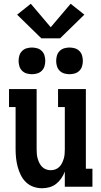

<svg xmlns="http://www.w3.org/2000/svg" viewBox="-20 -994 540 1022"><path d="M204 8Q180 8 157.5 0Q135 -8 118 -24.5Q101 -41 90.5 -62.5Q80 -84 74 -106.5Q68 -129 65.5 -152.5Q63 -176 63 -200V-424H28V-520H175V-200Q175 -187 176 -174.5Q177 -162 180.5 -150Q184 -138 189.5 -126.5Q195 -115 204 -106Q213 -97 225 -92.5Q237 -88 250 -88Q263 -88 275 -92.5Q287 -97 296 -106Q305 -115 310.5 -126.5Q316 -138 319.5 -150Q323 -162 324 -174.5Q325 -187 325 -200V-424H289V-520H437V-96H472V0H325V-81Q318 -62 306.5 -45Q295 -28 279 -15.5Q263 -3 243.5 2.5Q224 8 204 8ZM350 -599Q336 -599 322 -603Q308 -607 297.5 -617.5Q287 -628 283 -642Q279 -656 279 -670Q279 -684 283 -698Q287 -712 297.5 -722.5Q308 -733 322 -737Q336 -741 350 -741Q364 -741 378 -737Q392 -733 402.5 -722.5Q413 -712 417 -698Q421 -684 421 -670Q421 -656 417 -642Q413 -628 402.5 -617.5Q392 -607 378 -603Q364 -599 350 -599ZM150 -599Q136 -599 122 -603Q108 -607 97.5 -617.5Q87 -628 83 -642Q79 -656 79 -670Q79 -684 83 -698Q87 -712 97.5 -722.5Q108 -733 122 -737Q136 -741 150 -741Q164 -741 178 -737Q192 -733 202.5 -722.5Q213 -712 217 -698Q221 -684 221 -670Q221 -656 217 -642Q213 -628 202.5 -617.5Q192 -607 178 -603Q164 -599 150 -599ZM200 -790 71 -916 144 -974 250 -849 356 -974 429 -916 300 -790Z"/></svg>

Font: Iosevka Gothic
Style: Bold
Weight: 700
Monospace: yes
Designer: Belleve Invis
Foundry: Belleve Invis
Version: Version 15.5.1; ttfautohint (v1.8.4)